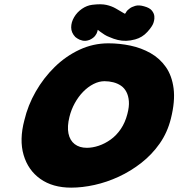

<svg xmlns="http://www.w3.org/2000/svg" viewBox="-20 -855 820 882"><path d="M307 7Q222 7 165.5 -33Q109 -73 88.5 -143Q68 -213 92 -303Q108 -371 144 -434Q180 -497 231 -547Q282 -597 345 -626.5Q408 -656 478 -656Q529 -656 579 -645.5Q629 -635 671.5 -611Q714 -587 742 -547Q770 -507 777.5 -448.5Q785 -390 765 -310Q749 -246 713.5 -195.5Q678 -145 629.5 -107Q581 -69 526 -43.5Q471 -18 414.5 -5.5Q358 7 307 7ZM379 -176Q405 -176 433.5 -185.5Q462 -195 488.5 -214Q515 -233 535 -262.5Q555 -292 565 -331Q574 -365 572 -390Q570 -415 560.5 -433Q551 -451 535.5 -461.5Q520 -472 500.5 -477Q481 -482 460 -482Q435 -482 409.5 -469Q384 -456 362 -433.5Q340 -411 323.5 -381Q307 -351 299 -318Q288 -274 294.5 -242Q301 -210 323 -193Q345 -176 379 -176ZM392 -672Q374 -665 359 -668.5Q344 -672 335 -678.5Q326 -685 326 -685Q307 -705 307 -729Q307 -753 320.5 -776Q334 -799 356.5 -814.5Q379 -830 404 -833Q444 -838 468.5 -832.5Q493 -827 512 -816Q531 -805 553 -792Q556 -792 558.5 -797.5Q561 -803 566 -808Q566 -808 575 -815.5Q584 -823 601 -828Q618 -833 642 -826Q668 -819 678 -806Q688 -793 689 -780.5Q690 -768 687.5 -759Q685 -750 685 -750Q680 -734 657 -708.5Q634 -683 601 -674Q579 -668 559.5 -667.5Q540 -667 521 -671.5Q502 -676 482 -685Q471 -689 460.5 -695.5Q450 -702 441.5 -708.5Q433 -715 429 -718Q429 -718 427 -709.5Q425 -701 417 -690.5Q409 -680 392 -672Z"/></svg>

Font: Sour Gummy Black
Style: Italic
Weight: 900
Italic angle: -11.3°
Designer: Stefie Justprince
Foundry: Eifetstype
Version: Version 1.000